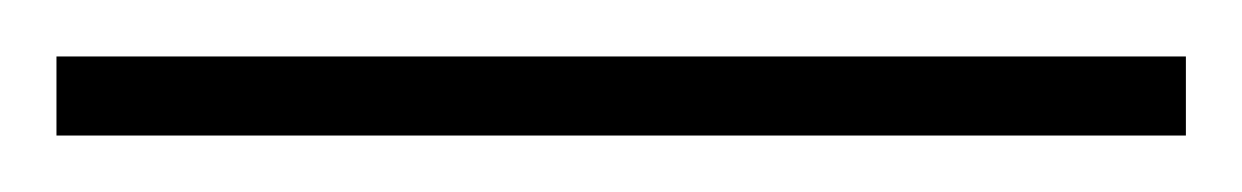

<svg xmlns="http://www.w3.org/2000/svg" viewBox="-30 40 440 68"><path d="M-10 88V60H390V88Z"/></svg>

Font: Heraclito Thin
Style: Regular
Weight: 100
Designer: Kostas Bartsokas (font) & Cristiano Sobral (main changes)
Foundry: Kostas Bartsokas (font) & Cristiano Sobral (main changes)
Version: Version 1.00;July 8, 2020;FontCreator 13.0.0.2655 64-bit